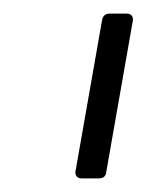

<svg xmlns="http://www.w3.org/2000/svg" viewBox="-20 -783 215 282"><path d="M100 -521Q95 -521 92.5 -524Q90 -527 91 -532L130 -754Q132 -763 141 -763H166Q171 -763 173.5 -760Q176 -757 175 -752L136 -530Q135 -521 125 -521Z"/></svg>

Font: Open Sauce Two Light Italic
Style: Regular
Weight: 300
Italic angle: -10°
Designer: Alfredo Marco Pradil
Foundry: Creative Sauce Fz LLC
Version: Version 1.477